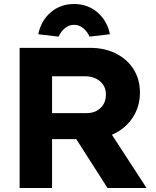

<svg xmlns="http://www.w3.org/2000/svg" viewBox="-20 -939 777 959"><path d="M78 -700H430Q503 -700 559.5 -671.5Q616 -643 647.5 -592.5Q679 -542 679 -477Q679 -405 641 -349Q603 -293 539 -266L712 0H517L361 -244H240V0H78ZM509 -467Q509 -508 479.5 -533Q450 -558 404 -558H240V-374H413Q455 -374 482 -399.5Q509 -425 509 -467ZM350 -919Q418 -919 466.5 -877.5Q515 -836 529 -768L427 -756Q416 -782 395.5 -798.5Q375 -815 350 -815Q325 -815 304.5 -798.5Q284 -782 273 -756L171 -768Q185 -836 233.5 -877.5Q282 -919 350 -919Z"/></svg>

Font: Lexend Exa HM Xlight
Style: Bold
Weight: 700
Designer: Bonnie Shaver-Troup, Thomas Jockin, Octavio Pardo
Foundry: Lexend
Version: Version 1.091